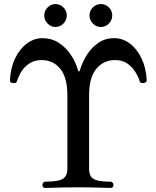

<svg xmlns="http://www.w3.org/2000/svg" viewBox="-20 -926 771 946"><path d="M204 0Q189 0 189 -15Q189 -21 193 -26Q197 -31 204 -31Q269 -31 290.5 -45.5Q312 -60 312 -94V-457Q312 -544 277 -587Q242 -630 185 -630Q148 -630 122.5 -612Q97 -594 83 -569.5Q69 -545 64 -527Q61 -518 54.5 -517Q48 -516 43 -517Q29 -518 29 -530Q32 -592 54.5 -638.5Q77 -685 112.5 -711.5Q148 -738 189 -738Q233 -738 268 -716Q303 -694 328 -657.5Q353 -621 365 -578Q366 -574 369 -574Q373 -574 373 -578Q386 -621 409 -657Q432 -693 465.5 -715.5Q499 -738 542 -738Q585 -738 620 -711.5Q655 -685 677.5 -638Q700 -591 703 -530Q703 -520 688 -517Q682 -516 676 -517.5Q670 -519 668 -526Q663 -545 648.5 -569Q634 -593 609.5 -611.5Q585 -630 547 -630Q490 -630 454.5 -587Q419 -544 419 -457V-94Q419 -75 425.5 -60.5Q432 -46 454 -38.5Q476 -31 524 -31Q531 -31 535 -26Q539 -21 539 -15Q539 0 524 0Q514 0 471 -1.5Q428 -3 366 -3Q303 -3 258.5 -1.5Q214 0 204 0ZM477 -793Q454 -793 437.5 -810Q421 -827 421 -850Q421 -873 437.5 -889.5Q454 -906 477 -906Q500 -906 516.5 -889.5Q533 -873 533 -850Q533 -827 516.5 -810Q500 -793 477 -793ZM253 -793Q231 -793 214.5 -810Q198 -827 198 -850Q198 -873 214.5 -889.5Q231 -906 253 -906Q276 -906 292.5 -889.5Q309 -873 309 -850Q309 -827 292.5 -810Q276 -793 253 -793Z"/></svg>

Font: Zen Old Mincho SemiBold
Style: Regular
Weight: 600
Version: Version 1.500